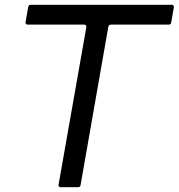

<svg xmlns="http://www.w3.org/2000/svg" viewBox="-20 -783 747 803"><path d="M317 -9Q316 0 306 0H234Q229 0 226.5 -3Q224 -6 225 -11L341 -669V-671Q341 -680 332 -680H96Q91 -680 88.5 -683Q86 -686 87 -691L98 -754Q100 -763 109 -763H698Q703 -763 705.5 -760Q708 -757 707 -752L696 -689Q695 -680 685 -680H444Q435 -680 433 -671Z"/></svg>

Font: Open Sauce Two
Style: Italic
Weight: 400
Italic angle: -10°
Designer: Alfredo Marco Pradil
Foundry: Creative Sauce Fz LLC
Version: Version 1.477